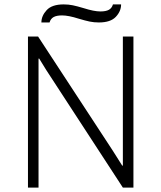

<svg xmlns="http://www.w3.org/2000/svg" viewBox="-20 -852 733 872"><path d="M492 -168 535 -100H538V-686H586V0H538L190 -534L158 -586H155V0H107V-686H153ZM429 -750Q407 -750 387.5 -754Q368 -758 338 -767Q291 -782 262 -782Q237 -782 223.5 -774.5Q210 -767 205 -750H168Q168 -780 192 -806Q216 -832 269 -832Q291 -832 310.5 -828Q330 -824 360 -815Q407 -800 436 -800Q461 -800 474.5 -807.5Q488 -815 493 -832H530Q530 -801 506 -775.5Q482 -750 429 -750Z"/></svg>

Font: Chivo Thin
Style: Regular
Weight: 100
Designer: Hector Gatti
Foundry: Omnibus-Type
Version: Version 1.007